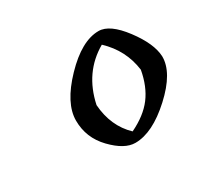

<svg xmlns="http://www.w3.org/2000/svg" viewBox="-81 -865 571 541"><g transform="rotate(-30 204.5 -594.5)"><path d="M278 -719Q200 -674 180 -579Q185 -508 231 -464Q279 -487 304 -520Q329 -553 338 -603Q329 -671 278 -719ZM289 -757Q325 -757 366 -702.5Q407 -648 409 -606Q410 -553 344 -492.5Q278 -432 222 -432Q187 -432 147.5 -473Q108 -514 108 -570Q108 -626 171 -691.5Q234 -757 289 -757Z"/></g></svg>

Font: Tillana
Style: Regular
Weight: 400
Designer: Lipi Raval (Devanagari, Latin), Jonny Pinhorn (Latin)
Foundry: Indian Type Foundry
Version: Version 2.002;PS 1.0;hotconv 1.0.79;makeotf.lib2.5.61930; tt